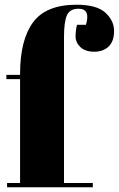

<svg xmlns="http://www.w3.org/2000/svg" viewBox="-20 -793 503 813"><path d="M313 -756Q275 -756 263 -727.5Q251 -699 251 -636V-18H373V0H10V-18H65V-458H7V-476H65V-480Q65 -624 120 -698.5Q175 -773 304 -773Q389 -773 426 -739.5Q463 -706 463 -662Q463 -618 440 -596Q417 -574 379 -574Q341 -574 320.5 -593.5Q300 -613 300 -638.5Q300 -664 306 -688H344Q364 -756 313 -756Z"/></svg>

Font: Abril Fatface
Style: Regular
Weight: 400
Designer: Veronika Burian, Jos Scaglione
Foundry: TypeTogether
Version: Version 1.001